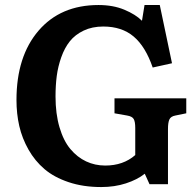

<svg xmlns="http://www.w3.org/2000/svg" viewBox="-20 -734 775 768"><path d="M384.8 14.2Q312.5 14.2 254.4 -5.4Q196.3 -24.9 158 -57.6Q119.6 -90.3 94 -135.5Q68.4 -180.7 57.1 -230Q45.9 -279.3 45.9 -334Q45.9 -508.3 134 -611.1Q222.2 -713.9 374 -713.9Q432.6 -713.9 477.5 -695.1Q522.5 -676.3 547.9 -650.9L558.1 -713.9H619.1L668 -481L590.8 -463.9Q562 -547.9 514.6 -587.9Q467.3 -627.9 393.1 -627.9Q348.6 -627.9 314.5 -611.6Q280.3 -595.2 259.3 -568.8Q238.3 -542.5 225.1 -505.1Q211.9 -467.8 207 -429.9Q202.1 -392.1 202.1 -348.1Q202.1 -278.8 218 -224.9Q233.9 -170.9 261.5 -137.9Q289.1 -105 324.5 -88.4Q359.9 -71.8 400.9 -71.8Q473.1 -71.8 521 -113.8V-222.2Q521 -247.1 514.9 -257.8Q508.8 -268.6 487.8 -272L438 -280.8V-340.8H725.1V-280.8L682.1 -272Q663.1 -268.6 657.5 -256.1Q651.9 -243.7 651.9 -217.8V2.9H578.1L559.1 -39.1Q528.8 -15.1 483.6 -0.5Q438.5 14.2 384.8 14.2Z"/></svg>

Font: Literata Book
Style: Bold
Weight: 700
Designer: Latin by Veronika Burian and Jose Scaglione. Greek by Irene Vlachou. Cyrillic by Vera Evstafieva
Foundry: TypeTogether
Version: Version 2.003;PS 002.003;hotconv 1.0.88;makeotf.lib2.5.64775